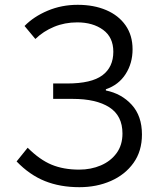

<svg xmlns="http://www.w3.org/2000/svg" viewBox="-20 -765 656 798"><path d="M310 13Q230 13 166.5 -12.5Q103 -38 49 -94L95 -151Q145 -101 194.5 -80.5Q244 -60 309 -60Q358 -60 399 -77.5Q440 -95 464.5 -128.5Q489 -162 489 -210Q489 -284 434.5 -319Q380 -354 282 -354H201V-418H259Q360 -418 405.5 -452Q451 -486 451 -550Q451 -610 408.5 -641Q366 -672 301 -672Q249 -672 204.5 -653.5Q160 -635 127 -603L82 -657Q120 -696 178 -720.5Q236 -745 303 -745Q370 -745 421.5 -723Q473 -701 502 -659.5Q531 -618 531 -560Q531 -502 502 -457Q473 -412 420 -394V-389Q485 -376 527.5 -329.5Q570 -283 570 -206Q570 -137 535 -88Q500 -39 441 -13Q382 13 310 13Z"/></svg>

Font: Source Han Sans SC Normal
Style: Regular
Weight: 350
Designer: Ryoko NISHIZUKA 西塚涼子 (kana, bopomofo & ideographs); Paul D. Hunt (Latin, Greek & Cyrillic); Sandoll Communications 산돌커뮤니
Foundry: Adobe
Version: Version 2.004;hotconv 1.0.118;makeotfexe 2.5.65603